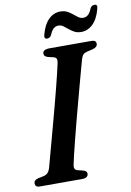

<svg xmlns="http://www.w3.org/2000/svg" viewBox="-96 -941 681 1000"><g transform="rotate(-10 244.5 -441.0)"><path d="M225 -83Q221.5 -68 225.5 -59.8Q229.5 -51.5 241.5 -49L268.5 -42.5Q279 -39.5 283.5 -34.8Q288 -30 288 -22.5Q288 -12 279.5 -6Q271 0 256.5 0H34Q18.5 0 13 -5.5Q7.5 -11 7.5 -20Q7 -29 13.5 -35Q20 -41 30 -43.5L59.5 -49.5Q73.5 -52.5 81.8 -60.8Q90 -69 95.5 -85.5Q100.5 -104.5 109.5 -137.5Q118.5 -170.5 130 -212.8Q141.5 -255 154.2 -302Q167 -349 179.5 -396.2Q192 -443.5 203 -486.5Q214 -529.5 222.2 -563.5Q230.5 -597.5 234.5 -617.5Q237.5 -631.5 234.2 -639.5Q231 -647.5 218 -650.5L190 -657Q179.5 -660.5 174.8 -665.2Q170 -670 170 -678Q170 -688.5 179.2 -694.2Q188.5 -700 206 -700H426.5Q441.5 -700 447 -694.8Q452.5 -689.5 452.5 -681Q452.5 -672 446.2 -666Q440 -660 428 -656.5L397 -649Q383.5 -646 376.2 -639.2Q369 -632.5 364 -617Q358 -596 348.2 -560Q338.5 -524 326.2 -479Q314 -434 300.8 -384.5Q287.5 -335 275 -287Q262.5 -239 252 -197.5Q241.5 -156 234.5 -126Q227.5 -96 225 -83ZM384.5 -755Q363.5 -755 348.2 -763.2Q333 -771.5 320.8 -782Q308.5 -792.5 297 -800.5Q285.5 -808.5 271.5 -808.5Q242 -808.5 226 -766.5Q218 -752 203.5 -752Q185 -752 192 -775Q205.5 -826.5 232.5 -852.8Q259.5 -879 294.5 -879Q315.5 -879 330.8 -871Q346 -863 358.2 -852.5Q370.5 -842 382 -834Q393.5 -826 407.5 -826Q438 -826 453 -868Q461 -882.5 476 -882.5Q494 -882.5 487 -859.5Q473.5 -807.5 446.2 -781.2Q419 -755 384.5 -755Z"/></g></svg>

Font: Fraunces Medium
Style: Italic
Weight: 500
Italic angle: -16°
Version: Version 1.000;[b76b70a41]